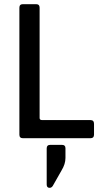

<svg xmlns="http://www.w3.org/2000/svg" viewBox="-20 -663 490 921"><path d="M294 48V95Q294 124 275 155L233 229Q227 238 218 238Q204 238 204 222V49Q204 32 220 32H278Q294 32 294 48ZM414 0H90Q73 0 73 -17V-626Q73 -643 90 -643H153Q170 -643 170 -626V-97Q170 -87 182 -87H414Q431 -87 431 -69V-17Q431 0 414 0Z"/></svg>

Font: Rajdhani Semibold
Style: Regular
Weight: 600
Designer: Satya Rajpurohit, Jyotish Sonowal
Foundry: Indian Type Foundry
Version: Version 1.200;PS 1.0;hotconv 1.0.78;makeotf.lib2.5.61930; tt